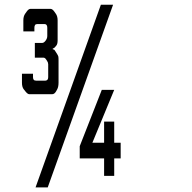

<svg xmlns="http://www.w3.org/2000/svg" viewBox="-20 -731 816 815"><path d="M204.1 -525.4V-521.5Q210 -521.5 212.9 -516.6L221.7 -502.9Q226.6 -495.1 227.5 -491.2Q228.5 -487.3 228.5 -475.6V-379.9Q228.5 -362.3 222.7 -351.6L217.8 -342.8Q210.9 -331.1 201.2 -331.1H104.5Q97.7 -331.1 88.9 -341.8L81.1 -351.6Q73.2 -361.3 73.2 -379.9V-418H120.1V-403.3Q120.1 -396.5 123 -392.6Q126 -388.7 132.8 -388.7H172.9Q177.7 -388.7 181.6 -392.6Q184.6 -396.5 184.6 -403.3V-458Q184.6 -465.8 179.7 -472.7L175.8 -478.5Q170.9 -486.3 164.1 -486.3H127.9V-548.8H159.2Q166 -548.8 172.9 -557.6Q180.7 -567.4 180.7 -578.1V-613.3Q180.7 -621.1 177.7 -625Q174.8 -628.9 168.9 -628.9H138.7Q131.8 -628.9 128.9 -625Q126 -621.1 126 -613.3V-597.7H79.1V-644.5Q79.1 -662.1 86.9 -672.9L93.8 -682.6Q101.6 -693.4 109.4 -693.4H194.3Q202.1 -693.4 210 -682.6L216.8 -672.9Q224.6 -662.1 224.6 -644.5V-559.6Q224.6 -543.9 218.8 -537.1L212.9 -530.3Q209 -525.4 204.1 -525.4ZM460 -710.9 182.6 64.5H130.9L408.2 -710.9ZM464.8 -349.6 372.1 -125H421.9V-214.8H464.8V-125H492.2V-58.6H464.8V15.6H421.9V-58.6H318.4V-110.4L412.1 -349.6Z"/></svg>

Font: Vancouver Drive
Style: Regular
Weight: 400
Designer: Valery Zaveryaev
Foundry: Cyreal (www.cyreal.org)
Version: Version 1.06